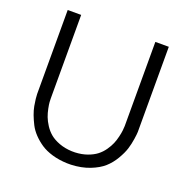

<svg xmlns="http://www.w3.org/2000/svg" viewBox="-127 -817 915 943"><g transform="rotate(20 330.5 -346.0)"><path d="M139.2 -699.7V-264.6Q139.2 -255.4 139.9 -244.1Q140.6 -232.9 144.8 -211.9Q148.9 -190.9 156 -171.9Q163.1 -152.8 177 -131.3Q190.9 -109.9 209.7 -94.2Q228.5 -78.6 258.3 -67.4Q288.1 -56.2 324.2 -54.7H341.8Q376.5 -56.2 405 -66.4Q433.6 -76.7 452.1 -91.1Q470.7 -105.5 484.9 -125.7Q499 -146 506.6 -164.1Q514.2 -182.1 519 -202.9Q523.9 -223.6 525.1 -235.8Q526.4 -248 526.9 -259.8V-699.7H597.2V-270Q597.2 -264.2 597.2 -254.6Q597.2 -245.1 593 -216.8Q588.9 -188.5 580.8 -162.8Q572.8 -137.2 554 -105.2Q535.2 -73.2 509.3 -50Q483.4 -26.9 440.2 -10Q397 6.8 343.3 8.8H322.8Q280.3 7.3 244.6 -3.2Q209 -13.7 184.3 -30.3Q159.7 -46.9 139.9 -67.6Q120.1 -88.4 108.4 -111.3Q96.7 -134.3 88.1 -157Q79.6 -179.7 75.9 -200Q72.3 -220.2 70.6 -235.8Q68.8 -251.5 68.8 -260.7V-270V-699.7Z"/></g></svg>

Font: LilGrotesk
Style: Regular
Weight: 400
Designer: BSozoo
Foundry: BSozoo
Version: Version 1.004;PS 001.004;hotconv 1.0.70;makeotf.lib2.5.58329